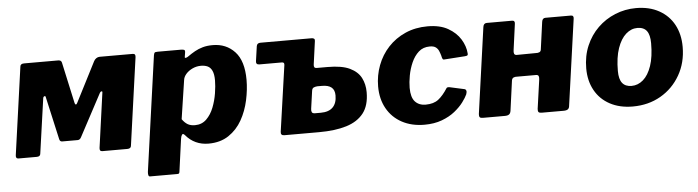

<svg xmlns="http://www.w3.org/2000/svg" viewBox="-45 -728 3927 1080"><g transform="rotate(-5 1918.5 -187.5)"><path d="M36 0Q19 0 22 -20L91 -513Q92 -530 113 -530H306Q323 -530 326 -516L377 -283Q379 -275 383.5 -274.5Q388 -274 392 -283L507 -508Q512 -518 521 -524Q530 -530 540 -530H727Q744 -530 741 -510L672 -17Q671 0 650 0H509Q492 0 495 -20L538 -329Q539 -336 533.5 -335.5Q528 -335 524 -328L396 -88Q389 -74 376 -74H289Q276 -74 273 -88L219 -328Q218 -338 212 -336.5Q206 -335 204 -328L160 -17Q159 0 139 0Z M764 165Q757 165 755 157.5Q753 150 754 139L845 -511Q847 -523 850.5 -526.5Q854 -530 869 -530H999Q1012 -530 1017.5 -527Q1023 -524 1021 -512L1017 -487Q1016 -481 1022.5 -482Q1029 -483 1036 -488Q1057 -503 1077.5 -514.5Q1098 -526 1122.5 -533Q1147 -540 1179 -540Q1255 -540 1303.5 -488Q1352 -436 1352 -329Q1352 -274 1339 -214Q1326 -154 1297.5 -103.5Q1269 -53 1222 -21.5Q1175 10 1108 10Q1069 10 1036.5 -5Q1004 -20 979 -50Q969 -61 963.5 -53Q958 -45 956 -30L931 152Q930 161 927 163Q924 165 916 165H764ZM1041 -100Q1080 -100 1106 -125.5Q1132 -151 1147 -189.5Q1162 -228 1168.5 -269Q1175 -310 1175 -342Q1175 -376 1166 -395.5Q1157 -415 1141 -422.5Q1125 -430 1103 -430Q1078 -430 1055.5 -419.5Q1033 -409 1018.5 -392.5Q1004 -376 1002 -358L969 -140Q983 -120 999.5 -110Q1016 -100 1041 -100Z M1537 0Q1515 0 1518 -21L1571 -392Q1574 -409 1559 -409H1432Q1411 -409 1414 -429L1426 -513Q1429 -530 1448 -530H1736Q1757 -530 1754 -513L1736 -382Q1733 -361 1750 -361H1812Q1893 -361 1937.5 -339.5Q1982 -318 2000.5 -282Q2019 -246 2019 -201Q2019 -126 1985 -82.5Q1951 -39 1887.5 -19.5Q1824 0 1733 0ZM1720 -108H1752Q1797 -108 1820 -131Q1843 -154 1843 -198Q1843 -229 1825 -243.5Q1807 -258 1772 -258H1745Q1733 -257 1724.5 -253Q1716 -249 1714 -235L1700 -136Q1698 -124 1701.5 -116Q1705 -108 1720 -108Z M2392 -540Q2462 -540 2507.5 -514Q2553 -488 2577 -449Q2601 -410 2604 -369Q2605 -361 2602 -358Q2599 -355 2587 -354L2470 -346Q2463 -345 2460 -351.5Q2457 -358 2455 -369Q2451 -383 2445.5 -396Q2440 -409 2428.5 -417.5Q2417 -426 2395 -426Q2357 -426 2332 -403.5Q2307 -381 2291.5 -346Q2276 -311 2269 -273Q2262 -235 2262 -204Q2262 -150 2284 -126Q2306 -102 2344 -102Q2389 -102 2416 -123Q2443 -144 2469 -185Q2473 -190 2486 -188L2568 -170Q2575 -169 2578 -161.5Q2581 -154 2576 -140Q2568 -122 2549 -96.5Q2530 -71 2499.5 -46.5Q2469 -22 2426 -6Q2383 10 2328 10Q2255 10 2200.5 -19.5Q2146 -49 2116 -102.5Q2086 -156 2086 -227Q2086 -289 2107.5 -346Q2129 -403 2169.5 -446.5Q2210 -490 2266.5 -515Q2323 -540 2392 -540Z M2658 0Q2644 0 2640 -5.5Q2636 -11 2637 -23L2705 -509Q2708 -530 2726 -530H2869Q2886 -530 2883 -511L2863 -364Q2861 -352 2864 -344Q2867 -336 2879 -336L2985 -337Q2998 -336 3006.5 -340Q3015 -344 3016 -356L3037 -509Q3040 -530 3057 -530H3201Q3218 -530 3215 -511L3147 -27Q3146 -12 3138 -6Q3130 0 3114 0H2990Q2976 0 2972 -5.5Q2968 -11 2969 -23L2992 -186Q2994 -199 2991 -206.5Q2988 -214 2976 -214H2870Q2858 -215 2849.5 -211Q2841 -207 2839 -195L2816 -27Q2814 -12 2806 -6Q2798 0 2782 0Z M3504 10Q3430 10 3375 -19.5Q3320 -49 3290.5 -102.5Q3261 -156 3261 -226Q3261 -296 3285.5 -353.5Q3310 -411 3352.5 -452.5Q3395 -494 3451 -517Q3507 -540 3569 -540Q3644 -540 3699 -509.5Q3754 -479 3783 -425Q3812 -371 3812 -300Q3812 -211 3771.5 -140.5Q3731 -70 3661.5 -30Q3592 10 3504 10ZM3507 -106Q3543 -106 3572.5 -131.5Q3602 -157 3619.5 -208Q3637 -259 3637 -336Q3637 -383 3620 -405.5Q3603 -428 3567 -428Q3532 -428 3502.5 -402Q3473 -376 3455 -324.5Q3437 -273 3437 -196Q3437 -150 3454.5 -128Q3472 -106 3507 -106Z"/></g></svg>

Font: Libre Franklin ExtraBold
Style: Italic
Weight: 800
Italic angle: -8°
Designer: Pablo Impallari, Rodrigo Fuenzalida, Nhung Nguyen
Foundry: Impallari Type
Version: Version 3.000